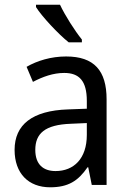

<svg xmlns="http://www.w3.org/2000/svg" viewBox="-20 -786 548 816"><path d="M235 -766H133V-756C157 -717 228 -641 272 -606H328V-618C298 -655 256 -721 235 -766ZM261 -546C197 -546 138 -528 93 -502L120 -438C162 -460 206 -476 253 -476C316 -476 349 -443 349 -357V-324L269 -321C117 -316 42 -256 42 -149C42 -49 101 10 193 10C270 10 312 -17 352 -75H355L370 0H433V-364C433 -486 380 -546 261 -546ZM281 -260 349 -263V-213C349 -111 293 -59 216 -59C164 -59 130 -87 130 -149C130 -218 170 -256 281 -260Z"/></svg>

Font: Noto Sans Lao SemiCondensed
Style: Regular
Weight: 400
Width: 4
Designer: Monotype Design Team
Foundry: Monotype Imaging Inc.
Version: Version 2.003